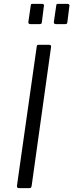

<svg xmlns="http://www.w3.org/2000/svg" viewBox="-20 -974 380 994"><path d="M235 -742Q247 -742 244 -728L144 -13Q142 -4 140 -2Q138 0 128 0H81Q72 0 69.5 -3.5Q67 -7 68 -14L170 -732Q171 -739 173 -740.5Q175 -742 180 -742ZM207 -941 197 -861Q196 -853 193.5 -851Q191 -849 181 -849H139Q131 -849 128.5 -852.5Q126 -856 127 -862L139 -944Q140 -951 141.5 -952.5Q143 -954 149 -954H198Q204 -954 206.5 -950.5Q209 -947 207 -941ZM339 -941 329 -861Q328 -853 325.5 -851Q323 -849 313 -849H271Q263 -849 260.5 -852.5Q258 -856 259 -862L271 -944Q272 -951 273.5 -952.5Q275 -954 281 -954H330Q335 -954 338 -950.5Q341 -947 339 -941Z"/></svg>

Font: Libre Franklin Light
Style: Italic
Weight: 300
Italic angle: -8°
Designer: Pablo Impallari, Rodrigo Fuenzalida, Nhung Nguyen
Foundry: Impallari Type
Version: Version 3.000